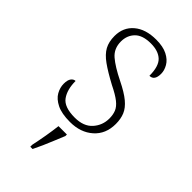

<svg xmlns="http://www.w3.org/2000/svg" viewBox="-238 -606 890 890"><g transform="rotate(45 207.5 -161.0)"><path d="M207 10Q152 10 120 -6Q88 -22 74.5 -46Q61 -70 61 -95Q61 -120 70 -131.5Q79 -143 91 -143Q91 -87 115 -53.5Q139 -20 208 -20Q266 -20 295.5 -53Q325 -86 325 -131Q325 -155 317.5 -174Q310 -193 288 -210.5Q266 -228 223 -249Q167 -279 133.5 -303Q100 -327 85.5 -353.5Q71 -380 71 -418Q71 -475 111 -509Q151 -543 220 -543Q265 -543 293.5 -528.5Q322 -514 335 -491.5Q348 -469 348 -447Q348 -402 316 -402Q316 -464 290 -488.5Q264 -513 215 -513Q161 -513 135.5 -487Q110 -461 110 -421Q110 -375 142 -347.5Q174 -320 237 -289Q288 -264 315.5 -241Q343 -218 353.5 -192.5Q364 -167 364 -134Q364 -68 320 -29Q276 10 207 10ZM158 208Q166 171 172.5 133Q179 95 183 61H238V71Q229 92 218 119.5Q207 147 195 174Q183 201 173 221H158Z"/></g></svg>

Font: Noto Serif Tamil ExtraLight
Style: Regular
Weight: 200
Designer: Indian Type Foundry, Tom Grace, and the Monotype Design Team
Foundry: Monotype Imaging Inc.
Version: Version 2.004; ttfautohint (v1.8.4.7-5d5b)